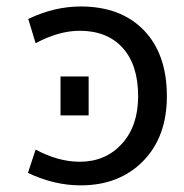

<svg xmlns="http://www.w3.org/2000/svg" viewBox="-20 -555 562 587"><path d="M88.9 -422.9 66.4 -497.1Q146.5 -535.2 226.6 -535.2Q349.6 -535.2 419.9 -462.4Q490.2 -389.6 490.2 -260.7Q490.2 -136.7 417.5 -62.5Q344.7 11.7 226.6 11.7Q145.5 11.7 65.4 -26.4L88.9 -97.7Q158.2 -60.5 223.6 -60.5Q302.7 -60.5 352.5 -115.2Q402.3 -169.9 402.3 -260.7Q402.3 -356.4 355 -408.7Q307.6 -460.9 223.6 -460.9Q160.2 -460.9 88.9 -422.9ZM165 -202.1V-321.3H251V-202.1Z"/></svg>

Font: irohakakuC Regular
Style: Regular
Weight: 400
Designer: [Source Han Sans]
Ryoko NISHIZUKA Ë•øÂ°öÊ∂ºÂ≠ê (kana & ideographs); Paul D. Hunt (Latin, Greek & Cyrillic); Wenlong ZHAN
Version: Version 1.001.20160904